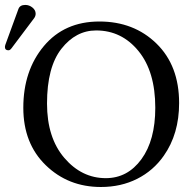

<svg xmlns="http://www.w3.org/2000/svg" viewBox="-35 -745 776 775"><path d="M66.9 -725.1Q83 -725.1 95.9 -714.6Q108.9 -704.1 108.9 -689.9Q108.9 -680.2 103 -671.9L11.2 -549.8Q5.4 -542 -1 -542Q-15.1 -542 -15.1 -555.2Q-15.1 -559.1 -13.2 -564.9L39.1 -708Q44.9 -725.1 66.9 -725.1ZM353 -622.1Q271 -622.1 212.9 -548.1Q154.8 -474.1 154.8 -327.1Q154.8 -189 224.9 -107.4Q294.9 -25.9 392.1 -25.9Q480 -25.9 535.9 -102.5Q591.8 -179.2 591.8 -310.1Q591.8 -456.1 523.9 -539.1Q456.1 -622.1 353 -622.1ZM688 -329.1Q688 -204.1 626 -116.2Q584 -56.2 518.8 -23.2Q453.6 9.8 372.1 9.8Q240.2 9.8 149.7 -78.1Q59.1 -166 59.1 -310.1Q59.1 -460 142.1 -559.1Q225.1 -658.2 366.2 -658.2Q505.4 -658.2 596.7 -569.1Q688 -480 688 -329.1Z"/></svg>

Font: Linux Libertine O
Style: Regular
Weight: 400
Designer: Philipp H. Poll
Foundry: Philipp H. Poll
Version: Version 5.3.0